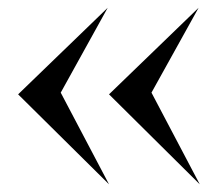

<svg xmlns="http://www.w3.org/2000/svg" viewBox="-20 -525 561 497"><path d="M494.1 -504.9 372.1 -285.2 497.1 -47.9 262.2 -280.8ZM258.8 -504.9 137.2 -285.2 262.2 -47.9 26.9 -280.8Z"/></svg>

Font: KJV1611
Style: Regular
Weight: 400
Version: Version 3.6.1